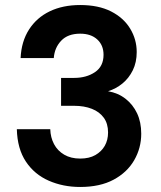

<svg xmlns="http://www.w3.org/2000/svg" viewBox="-20 -732 642 764"><path d="M299 12Q231 12 174 -13Q117 -38 83 -89Q49 -140 47 -218H180Q181 -185 195 -158.5Q209 -132 235.5 -116.5Q262 -101 299 -101Q335 -101 359.5 -115Q384 -129 397 -152Q410 -175 410 -205Q410 -240 393 -263.5Q376 -287 345.5 -299Q315 -311 275 -311H223V-422H275Q324 -422 358 -445Q392 -468 392 -514Q392 -552 367 -575Q342 -598 299 -598Q250 -598 223.5 -570Q197 -542 194 -501H62Q65 -567 95.5 -614.5Q126 -662 178 -687Q230 -712 299 -712Q372 -712 422 -686.5Q472 -661 498 -618Q524 -575 524 -525Q524 -484 508.5 -452.5Q493 -421 467.5 -400Q442 -379 410 -369Q450 -362 479.5 -339Q509 -316 525.5 -281Q542 -246 542 -200Q542 -143 514 -94.5Q486 -46 432 -17Q378 12 299 12Z"/></svg>

Font: DM Sans 16pt
Style: Bold
Weight: 700
Version: Version 4.004;gftools[0.9.30]